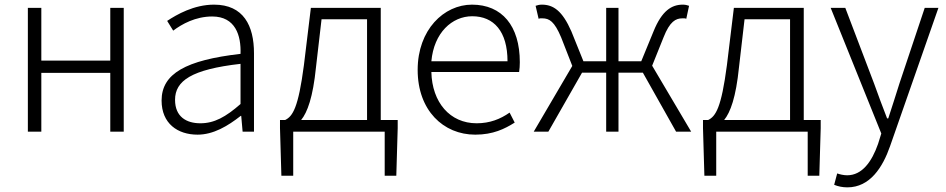

<svg xmlns="http://www.w3.org/2000/svg" viewBox="-20 -567 4075 827"><path d="M100 0H158V-253H455V0H513V-533H455V-306H158V-533H100Z M831 13C899 13 961 -24 1017 -68H1019L1025 0H1074V-338C1074 -456 1029 -547 902 -547C815 -547 741 -504 700 -477L726 -435C763 -463 822 -496 894 -496C994 -496 1019 -414 1016 -335C781 -308 676 -250 676 -134C676 -35 745 13 831 13ZM843 -36C783 -36 734 -64 734 -137C734 -219 805 -268 1016 -292V-119C952 -63 903 -36 843 -36Z M1620 -50V-533H1319L1289 -286C1265 -103 1241 -66 1208 -50H1186V-15L1192 190H1243V0H1637V190H1687L1693 -15V-50ZM1365 -484H1561V-50H1277C1304 -83 1328 -148 1341 -277Z M2027 13C2104 13 2154 -12 2197 -39L2175 -82C2135 -54 2090 -36 2033 -36C1918 -36 1841 -126 1838 -257H2216C2218 -270 2219 -284 2219 -299C2219 -456 2142 -547 2013 -547C1892 -547 1779 -439 1779 -266C1779 -91 1890 13 2027 13ZM1838 -303C1849 -426 1927 -497 2014 -497C2107 -497 2166 -432 2166 -303Z M2789 -284 2838 -406C2865 -475 2891 -488 2919 -488C2927 -488 2929 -489 2936 -486L2948 -542C2940 -545 2931 -547 2921 -547C2873 -547 2831 -521 2795 -432L2742 -303H2644V-533H2591V-303H2493L2441 -432C2402 -521 2363 -547 2314 -547C2304 -547 2295 -545 2287 -542L2300 -486C2307 -489 2309 -488 2316 -488C2346 -488 2368 -475 2397 -406L2445 -283L2279 0H2342L2487 -254H2591V0H2644V-254H2749L2892 0H2957Z M3442 -50V-533H3141L3111 -286C3087 -103 3063 -66 3030 -50H3008V-15L3014 190H3065V0H3459V190H3509L3515 -15V-50ZM3187 -484H3383V-50H3099C3126 -83 3150 -148 3163 -277Z M3630 240C3727 240 3782 154 3814 62L4022 -533H3963L3854 -207C3839 -160 3822 -105 3806 -57H3801C3782 -105 3762 -160 3745 -207L3621 -533H3558L3776 8L3762 53C3735 130 3693 188 3629 188C3614 188 3597 184 3586 180L3573 229C3590 236 3609 240 3630 240Z"/></svg>

Font: Spoqa Han Sans Neo Light
Style: Regular
Weight: 300
Designer: [Spoqa Han Sans Neo] Dong-huui Kim ___ Younghwa Kang ___ Yujin Lee ___ [Noto Sans] Ryoko NISHIZUKA ____ (kana & ideograp
Foundry: Spoqa (http://www.spoqa-han-sans.com)
Version: Version 1.100;hotconv 1.0.109;makeotfexe 2.5.65596